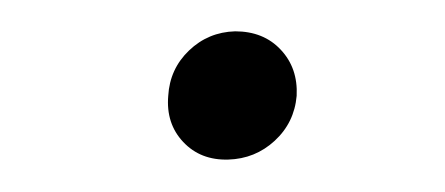

<svg xmlns="http://www.w3.org/2000/svg" viewBox="-20 -411 283 122"><path d="M86.9 -350.1Q87.9 -367.2 100.1 -378.9Q112.3 -390.6 129.4 -391.1Q147.5 -391.1 158.4 -379.4Q169.4 -367.7 168.5 -350.1Q167 -333 154.5 -321.5Q142.1 -310.1 125 -309.6Q107.4 -309.1 96.4 -320.8Q85.4 -332.5 86.9 -350.1Z"/></svg>

Font: RobotoInd Light
Style: Italic
Weight: 300
Italic angle: -12°
Designer: Google
Version: Version 2.001151; 2014